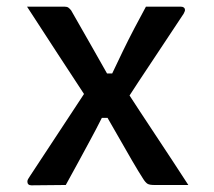

<svg xmlns="http://www.w3.org/2000/svg" viewBox="-20 -554 640 575"><path d="M61 -534Q89 -534 117.5 -534Q146 -534 174 -534Q181 -534 185 -531Q189 -528 193 -523Q223 -470 253.5 -417Q284 -364 313 -312L351 -294Q399 -220 447.5 -147Q496 -74 544 0Q530 0 516 0Q502 0 489 0Q476 0 464 0Q452 0 442 0Q428 0 422 -3.5Q416 -7 409 -18Q396 -38 375 -74Q354 -110 330.5 -151.5Q307 -193 286 -229L247 -249Q200 -320 154 -391Q108 -462 61 -534ZM249 -299 330 -201H285Q268 -167 250 -134Q232 -101 214 -67.5Q196 -34 177 0L74 1Q68 1 65 -2Q62 -5 62 -10Q62 -14 64 -17.5Q66 -21 70 -27Q115 -95 159.5 -163Q204 -231 249 -299ZM522 -534Q527 -534 530.5 -531.5Q534 -529 534 -523Q534 -522 533 -519.5Q532 -517 530 -513Q486 -446 440.5 -378Q395 -310 351 -242L275 -334H316Q332 -368 348 -401Q364 -434 381.5 -467.5Q399 -501 417 -534Z"/></svg>

Font: Recursive Medium
Style: Regular
Weight: 500
Version: Version 1.085